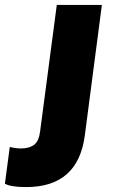

<svg xmlns="http://www.w3.org/2000/svg" viewBox="-164 -550 464 784"><path d="M0 -15.1 67.9 -529.8H252L182.1 4.9Q153.8 213.9 -57.1 213.9Q-119.6 213.9 -144 200.2L-124 49.8Q-119.6 51.8 -105 54Q-90.3 56.2 -79.1 56.2Q-44.4 56.2 -24.7 41.3Q-4.9 26.4 0 -15.1Z"/></svg>

Font: Cooper Hewitt
Style: Heavy Italic
Weight: 714
Designer: Village Type and Design LLC
Foundry: Cooper Hewitt Smithsonian Design Museum
Version: 1.000